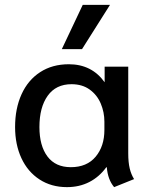

<svg xmlns="http://www.w3.org/2000/svg" viewBox="-20 -759 613 789"><path d="M42 -237Q42 -313 68.5 -371.5Q95 -430 145 -462.5Q195 -495 263 -495Q357 -495 410 -421V-485H507V-129Q507 -92 513 -67Q519 -42 531 -23L449 10Q423 -21 419 -71L417 -72Q388 -32 347 -11Q306 10 255 10Q191 10 142.5 -21.5Q94 -53 68 -109Q42 -165 42 -237ZM409 -225V-259Q409 -298 394 -333.5Q379 -369 348.5 -391Q318 -413 274 -413Q210 -413 176 -365.5Q142 -318 142 -237Q142 -160 175 -116Q208 -72 271 -72Q337 -72 373 -115Q409 -158 409 -225ZM320 -739H432L317 -557H234Z"/></svg>

Font: Niramit Medium
Style: Regular
Weight: 500
Designer: Katatrad Aksorn Co.,Ltd.
Foundry: Cadson Demak Co.,Ltd.
Version: Version 1.000; ttfautohint (v1.6)